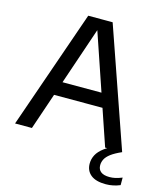

<svg xmlns="http://www.w3.org/2000/svg" viewBox="-135 -842 993 1155"><g transform="rotate(15 361.0 -264.0)"><path d="M12 0 269.5 -740H421.5L679 0H573L337.5 -691.5H352L117 0ZM159.5 -227 183.5 -313.5H507L531 -227ZM633 212Q571 212 539.5 186.5Q508 161 508 116.5Q508 88 521.5 62.2Q535 36.5 565.8 13.5Q596.5 -9.5 649 -30.5L679 0Q637 18.5 613.5 36.2Q590 54 580.8 72.2Q571.5 90.5 571.5 109.5Q571.5 136 589.5 150.2Q607.5 164.5 644 164.5Q661.5 164.5 679.8 160.5Q698 156.5 721.5 147V194Q701 202.5 679 207.2Q657 212 633 212Z"/></g></svg>

Font: Encode Sans SC Condensed Thin Medium
Style: Regular
Weight: 500
Version: Version 3.002